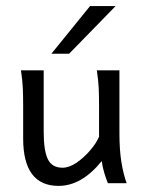

<svg xmlns="http://www.w3.org/2000/svg" viewBox="-20 -606 474 635"><path d="M173.8 8.8Q56.6 8.8 56.6 -147.9Q56.6 -150.9 56.6 -166.5Q56.6 -182.1 56.6 -202.1Q56.6 -222.2 56.6 -237.8Q56.6 -253.4 56.6 -256.3Q56.6 -291 55.4 -315.9Q54.2 -340.8 49.3 -373.5H124.5Q124.5 -373.5 124.5 -349.6Q124.5 -325.7 124.5 -290.8Q124.5 -255.9 124.5 -222.4Q124.5 -189 124.5 -169.9Q124.5 -107.9 138.2 -79.6Q151.9 -51.3 186.5 -51.3Q208.5 -51.3 232.7 -67.6Q256.8 -84 277.3 -107.7Q297.9 -131.3 307.6 -153.8V-256.3Q307.6 -292.5 306.4 -316.2Q305.2 -339.8 300.3 -373.5H375Q375 -373.5 375 -351.6Q375 -329.6 375 -295.9Q375 -262.2 375 -226.8Q375 -191.4 375 -164.6Q375 -111.3 381.3 -71Q387.7 -30.8 398.9 0H336.9Q331.5 -12.7 325.4 -32.5Q319.3 -52.2 316.4 -73.2Q250 8.8 173.8 8.8ZM149.9 -428.2 277.8 -585.9H362.3L208.5 -428.2Z"/></svg>

Font: Harmattan
Style: Regular
Weight: 400
Designer: George W. Nuss III and SIL International
Foundry: SIL International
Version: Version 4.000